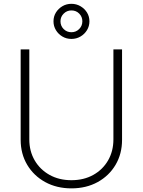

<svg xmlns="http://www.w3.org/2000/svg" viewBox="-20 -990 758 1020"><path d="M359.4 10.7Q281.2 10.7 220.2 -22.7Q159.2 -56.2 124.5 -114.5Q89.8 -172.9 89.8 -247.1V-727.5H135.7V-249.5Q135.7 -187 164.3 -137.9Q192.9 -88.9 243.4 -60.8Q293.9 -32.7 359.4 -32.7Q425.3 -32.7 475.6 -60.8Q525.9 -88.9 554.2 -137.9Q582.5 -187 582.5 -249.5V-727.5H628.4V-247.1Q628.4 -172.9 594 -114.5Q559.6 -56.2 498.8 -22.7Q438 10.7 359.4 10.7ZM359.4 -783.2Q333 -783.2 311.5 -795.9Q290 -808.6 277.1 -829.8Q264.2 -851.1 264.2 -876.5Q264.2 -902.8 277.1 -923.6Q290 -944.3 311.5 -957Q333 -969.7 359.4 -969.7Q385.7 -969.7 407.5 -957Q429.2 -944.3 442.1 -923.6Q455.1 -902.8 455.1 -876.5Q455.1 -851.1 442.1 -829.8Q429.2 -808.6 407.5 -795.9Q385.7 -783.2 359.4 -783.2ZM359.4 -818.8Q383.8 -818.8 400.6 -835.7Q417.5 -852.5 417.5 -877Q417.5 -900.9 400.9 -917.7Q384.3 -934.6 359.4 -934.6Q335.4 -934.6 318.4 -917.7Q301.3 -900.9 301.3 -877Q301.3 -852.5 318.1 -835.7Q335 -818.8 359.4 -818.8Z"/></svg>

Font: Inter 17pt ExtraLight
Style: Regular
Weight: 250
Version: Version 4.001;git-66647c0bb